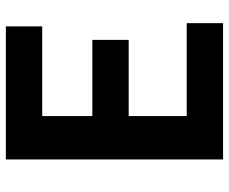

<svg xmlns="http://www.w3.org/2000/svg" viewBox="-83 -698 781 655"><g transform="rotate(-90 307.5 -370.5)"><path d="M91 0V-741H545V-617H239V-446H499V-322H239V-124H556V0Z"/></g></svg>

Font: Chiron Sans HK TT
Style: Bold
Weight: 700
Designer: Ryoko NISHIZUKA 西塚涼子 (kana, bopomofo & ideographs); Paul D. Hunt (Latin, Greek & Cyrillic); Sandoll Communications 산돌커뮤니
Foundry: Adobe
Version: Version 2.022;hotconv 1.0.109;makeotfexe 2.5.65596